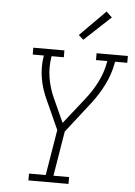

<svg xmlns="http://www.w3.org/2000/svg" viewBox="-63 -1017 750 1064"><g transform="rotate(5 312.5 -485.0)"><path d="M136 0V-38H229L271 -292L196 -458Q184 -484 175 -512Q166 -540 161 -569.5Q156 -599 155.5 -629.5Q155 -660 160 -691L161 -697H99V-735H272V-697H204L203 -691Q194 -633 203 -578Q212 -523 234 -473L297 -334L410 -477Q429 -501 445.5 -526.5Q462 -552 475.5 -579Q489 -606 498.5 -634Q508 -662 513 -691L514 -697H451V-735H625V-697H557L556 -691Q545 -628 515 -567.5Q485 -507 443 -454L313 -287L272 -38H359V0ZM371 -803 344 -827 486 -970 518 -940Z"/></g></svg>

Font: Iosevka Curly Slab XLtExObl
Style: Regular
Weight: 200
Width: 7
Italic angle: -9°
Monospace: yes
Designer: Belleve Invis
Foundry: Belleve Invis
Version: Version 11.0.0; ttfautohint (v1.8.3)